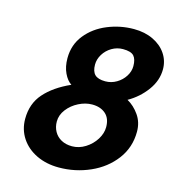

<svg xmlns="http://www.w3.org/2000/svg" viewBox="-109 -816 845 921"><g transform="rotate(15 313.5 -355.5)"><path d="M50.3 -171.9Q50.3 -247.6 95.5 -298.8Q140.6 -350.1 222.2 -386.7Q200.7 -400.4 185.8 -431.9Q170.9 -463.4 170.9 -505.4Q170.9 -572.3 210.4 -621.6Q250 -670.9 313 -696.8Q376 -722.7 443.8 -722.7Q498 -722.7 539.8 -702.6Q581.5 -682.6 604.5 -648.2Q627.4 -613.8 627.4 -571.8Q627.4 -516.1 591.3 -466.8Q555.2 -417.5 501 -386.7Q535.2 -367.7 559.8 -332.5Q584.5 -297.4 584.5 -250.5Q584.5 -172.4 539.3 -112.5Q494.1 -52.7 420.9 -20.3Q347.7 12.2 265.6 12.2Q204.1 12.2 155 -11.2Q106 -34.7 78.1 -76.7Q50.3 -118.7 50.3 -171.9ZM486.3 -549.8Q486.3 -584 471.9 -600.1Q457.5 -616.2 417.5 -616.2Q388.2 -616.2 362.5 -601.1Q336.9 -585.9 321.8 -561.3Q306.6 -536.6 306.6 -509.8Q306.6 -476.1 322.5 -460.4Q338.4 -444.8 374.5 -444.8Q404.3 -444.8 429.9 -460Q455.6 -475.1 470.9 -499.3Q486.3 -523.4 486.3 -549.8ZM436 -233.4Q436 -276.9 410.6 -299.1Q385.3 -321.3 343.8 -321.3Q310.5 -321.3 277.1 -304.4Q243.7 -287.6 221.9 -259.3Q200.2 -231 200.2 -198.7Q200.2 -171.4 212.4 -149.4Q224.6 -127.4 247.3 -115Q270 -102.5 300.8 -102.5Q335.4 -102.5 366.7 -122.1Q397.9 -141.6 417 -172.1Q436 -202.6 436 -233.4Z"/></g></svg>

Font: Lesson One Extra
Style: Italic
Weight: 800
Italic angle: -14°
Designer: But Ko, Victor Gaultney, Annie Olsen, Julie Remington, Don Collingsworth, Eric Hays, Becca Hirsbrunner
Version: Version 1.100